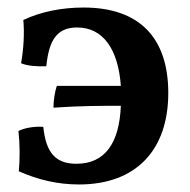

<svg xmlns="http://www.w3.org/2000/svg" viewBox="-20 -484 505 510"><path d="M202 -464C144 -464 89 -453 42 -431C45 -395 43 -356 36 -316C52 -309 78 -307 103 -308C110 -376 130 -411 185 -411C254 -411 294 -353 301 -256H131C126 -242 122 -217 122 -198C194 -203 251 -203 301 -203C297 -104 259 -49 183 -49C128 -49 102 -78 95 -147C72 -149 44 -144 29 -136C33 -101 33 -61 30 -29C82 -6 134 6 190 6C342 6 427 -86 427 -237C427 -384 350 -464 202 -464Z"/></svg>

Font: Vollkorn Semibold
Style: Regular
Weight: 600
Designer: Friedrich Althausen
Foundry: Friedrich Althausen
Version: Version 4.015;PS 004.015;hotconv 1.0.88;makeotf.lib2.5.64775